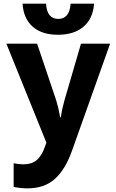

<svg xmlns="http://www.w3.org/2000/svg" viewBox="-20 -789 640 1055"><path d="M131 246Q94 246 55 238V108Q83 114 108 114Q154 114 181.5 91Q209 68 227 17L235 -5L15 -549H184L289 -237Q295 -217 300.5 -194.5Q306 -172 311 -144H314Q318 -171 323.5 -195.5Q329 -220 334 -237L425 -549H585L375 41Q338 144 280.5 195Q223 246 131 246ZM298 -598Q210 -598 159.5 -642.5Q109 -687 104 -769H233Q238 -685 300 -685Q362 -685 368 -769H497Q491 -687 439 -642.5Q387 -598 298 -598Z"/></svg>

Font: Noto Sans Mono ExtraBold
Style: Regular
Weight: 800
Designer: Monotype Design Team
Foundry: Monotype Imaging Inc.
Version: Version 2.014